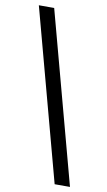

<svg xmlns="http://www.w3.org/2000/svg" viewBox="-96 -756 536 963"><g transform="rotate(10 172.0 -275.0)"><path d="M254.9 160.2 21 -710H99.1L333 160.2Z"/></g></svg>

Font: SourceSansPro-Semibold
Style: Regular
Weight: 600
Designer: Paul D. Hunt
Foundry: Adobe Systems Incorporated
Version: Version 2.020;PS 2.0;hotconv 1.0.86;makeotf.lib2.5.63406